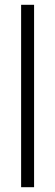

<svg xmlns="http://www.w3.org/2000/svg" viewBox="-20 -831 229 800"><path d="M122 -51V-811H68V-51Z"/></svg>

Font: Noto Sans Tamil UI ExtraCondensed Light
Style: Regular
Weight: 300
Width: 2
Designer: Jelle Bosma - Monotype Design Team
Foundry: Monotype Imaging Inc.
Version: Version 2.004